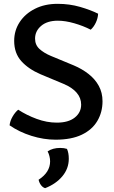

<svg xmlns="http://www.w3.org/2000/svg" viewBox="-20 -716 596 1002"><path d="M30 -62Q32.5 -85 45.8 -107.8Q59 -130.5 75 -143.5Q118.5 -115 171.5 -95.5Q224.5 -76 276.5 -76Q337 -76 370.2 -102.5Q403.5 -129 403.5 -170Q403.5 -205 380 -232.2Q356.5 -259.5 312.5 -278L191.5 -328.5Q128.5 -355.5 91.2 -397Q54 -438.5 54 -502.5Q54 -557 82.8 -600.8Q111.5 -644.5 162.5 -670.2Q213.5 -696 280.5 -696Q343 -696 398 -680Q453 -664 492 -644.5Q491 -621.5 480.5 -598.8Q470 -576 453.5 -561Q414.5 -581 367.8 -594.5Q321 -608 282 -608Q226.5 -608 194.8 -581Q163 -554 163 -514.5Q163 -481.5 186 -460.5Q209 -439.5 246 -424L365.5 -374.5Q408 -356.5 442 -330Q476 -303.5 495.5 -268Q515 -232.5 515 -187.5Q515 -130.5 488 -84.8Q461 -39 406.8 -13Q352.5 13 270 13Q208 13 144.2 -7Q80.5 -27 30 -62ZM329.5 61Q339 81.5 339 112.5Q339 163.5 305.5 203.8Q272 244 215.5 266Q202.5 262 193.5 249.5Q184.5 237 181.5 222Q241.5 183 241.5 126Q241.5 113 238 99Q234.5 85 228.5 74Q255 56 294 56Q314.5 56 329.5 61Z"/></svg>

Font: Signika
Style: Regular
Weight: 400
Designer: Anna Giedry
Foundry: Anna Giedry
Version: Version 2.001